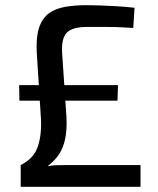

<svg xmlns="http://www.w3.org/2000/svg" viewBox="-20 -722 612 742"><path d="M316 -702Q337 -702 366 -701Q395 -700 429.5 -698Q464 -696 500 -692L495 -614Q476 -615 459.5 -616Q443 -617 424.5 -617.5Q406 -618 381 -618Q356 -618 318 -618Q261 -618 239 -596.5Q217 -575 220 -518L237 -267Q239 -220 232 -186Q225 -152 209 -127Q193 -102 164 -80Q182 -83 199 -83.5Q216 -84 233 -84H523V0H60V-84Q112 -110 127 -158Q142 -206 138 -267L122 -520Q119 -579 131 -615Q143 -651 168.5 -670Q194 -689 231.5 -695.5Q269 -702 316 -702ZM436 -393 434 -333H55L54 -393Z"/></svg>

Font: Exo 2 Medium
Style: Regular
Weight: 500
Designer: Natanael Gama
Foundry: Natanael Gama
Version: Version 2.010